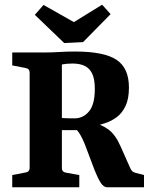

<svg xmlns="http://www.w3.org/2000/svg" viewBox="-20 -796 642 816"><path d="M32 0V-52L89 -63Q106 -66 106 -83V-487Q106 -504 89 -507L32 -518V-573H171Q203 -573 232 -575Q261 -577 300 -577Q422 -577 475 -542Q528 -507 528 -424Q528 -376 513.5 -345.5Q499 -315 476 -298Q453 -281 426.5 -272.5Q400 -264 376 -258L341 -243Q315 -243 285.5 -243Q256 -243 226 -243V-298Q237 -295 251 -294Q265 -293 278.5 -293Q292 -293 299 -293Q335 -294 359 -323.5Q383 -353 383 -418Q383 -458 372.5 -481.5Q362 -505 341 -515.5Q320 -526 288 -526Q276 -526 264.5 -525Q253 -524 243 -522V-81Q243 -65 261 -62L317 -52V0ZM436 0Q420 0 407.5 -20Q395 -40 382 -73L345 -171Q331 -209 316 -231.5Q301 -254 282 -261L361 -280Q411 -268 441 -245.5Q471 -223 492 -175L532 -85Q537 -73 542.5 -68Q548 -63 558 -61L592 -52V0ZM450 -736 333 -617 253 -613 128 -733 165 -775 294 -702 414 -776Z"/></svg>

Font: Yrsa
Style: Regular
Weight: 400
Designer: Anna Giedrys (Yrsa+Rasa design), David Brezina (Yrsa art-direction, Rasa art-direction, design)
Foundry: Rosetta Type Foundry
Version: Version 2.004